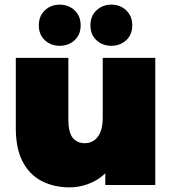

<svg xmlns="http://www.w3.org/2000/svg" viewBox="-20 -796 738 826"><path d="M278 10Q213 10 160.5 -16.5Q108 -43 78 -99.5Q48 -156 48 -245V-547H274V-284Q274 -226 293 -203Q312 -180 345 -180Q365 -180 382.5 -190.5Q400 -201 411 -225.5Q422 -250 422 -290V-547H648V0H433V-158L476 -115Q447 -51 393.5 -20.5Q340 10 278 10ZM459 -599Q421 -599 395 -623Q369 -647 369 -687Q369 -727 395 -751.5Q421 -776 459 -776Q497 -776 523 -751.5Q549 -727 549 -687Q549 -647 523 -623Q497 -599 459 -599ZM237 -599Q199 -599 173 -623Q147 -647 147 -687Q147 -727 173 -751.5Q199 -776 237 -776Q275 -776 301 -751.5Q327 -727 327 -687Q327 -647 301 -623Q275 -599 237 -599Z"/></svg>

Font: MOST Montserrat Black
Style: Regular
Weight: 900
Designer: Julieta Ulanovsky
Foundry: Julieta Ulanovsky
Version: Version 8.000;March 11, 2024;FontCreator 15.0.0.2926 64-bit